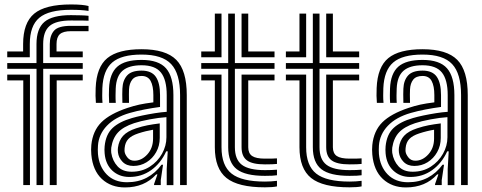

<svg xmlns="http://www.w3.org/2000/svg" viewBox="-20 -831 2165 862"><path d="M12.5 -574V-600H83.8V-633Q83.8 -728.5 133.6 -769.8Q183.5 -811 298.5 -811Q351.8 -811 377.5 -804V-782Q346 -787 298.5 -787Q199.2 -787 156.5 -751.2Q113.8 -715.5 113.8 -633V-574ZM144 0V-522H12.5V-548H143.8V-633Q143.8 -702.5 179.6 -732.8Q215.5 -763 298.5 -763Q323.8 -763 344.9 -762.2Q366 -761.5 377.5 -760V-738Q372.5 -738.5 350.5 -738.8Q328.5 -739 298.5 -739Q231.5 -739 202.6 -714.4Q173.8 -689.8 173.8 -633V-548H351.5V-522H174V0ZM203.5 -574V-633Q203.5 -671 222.4 -693Q241.2 -715 298.5 -715H377.5V-691H298.5Q263.8 -691 248.8 -677.6Q233.8 -664.2 233.8 -633V-600H351.5V-574ZM84.5 0V-470H12.5V-496H114.5V0ZM203.5 0V-496H351.5V-470H234.5V0Z M788.5 0V-404Q788.5 -500.5 748.5 -543.2Q708.5 -586 615.5 -586Q525.2 -586 484 -550.6Q442.8 -515.2 439.5 -434.8Q439 -419.5 438.9 -402.8Q438.8 -386 440.2 -369.2H410.5Q409 -387 408.9 -401.4Q408.8 -415.8 409.5 -436Q413.2 -530.2 461.9 -570.1Q510.5 -610 615.5 -610Q724.5 -610 771.5 -562.2Q818.5 -514.5 818.5 -404V0ZM728.5 0.2V-72L733 -151.5H726.2Q702 -98 658.6 -67.1Q615.2 -36.2 559.8 -36.5Q514.5 -36.8 484.2 -65.1Q454 -93.5 449.8 -142.2Q448.2 -159 449.8 -174.5Q455 -227.5 485.1 -256Q515.2 -284.5 572.5 -301Q591 -306.5 618.8 -312.4Q646.5 -318.2 675.9 -322.9Q705.2 -327.5 728.5 -329V-404Q728.5 -472.8 702.5 -505.4Q676.5 -538 615.5 -538Q558.2 -538 530 -513.2Q501.8 -488.5 499.5 -433.5Q499 -419 498.8 -403Q498.5 -387 499.8 -369.2H470Q468.8 -388.5 468.9 -404.4Q469 -420.2 469.5 -434Q472.2 -501.2 506.6 -531.6Q541 -562 615.5 -562Q692.5 -562 725.5 -524.2Q758.5 -486.5 758.5 -404V0.2ZM540.8 10.5Q478.2 10.5 437.4 -27.5Q396.5 -65.5 390 -137Q388 -160 390 -180Q396.5 -243.5 435 -281.9Q473.5 -320.2 553.2 -346.8Q581 -356 605.9 -361.4Q630.8 -366.8 668.5 -371.5V-404.2Q668.5 -444.8 656.4 -467.4Q644.2 -490 615.5 -490Q586.8 -490 573.6 -473.4Q560.5 -456.8 559.2 -429.5Q559 -424.2 558.8 -406Q558.5 -387.8 559.2 -369.2H529.5Q528.5 -391.5 528.9 -406.9Q529.2 -422.2 529.5 -432.8Q531 -470.2 550.6 -492.1Q570.2 -514 615.5 -514Q660.2 -514 679.4 -486.4Q698.5 -458.8 698.5 -404.2V-350.8Q665.2 -346.5 629.4 -339.6Q593.5 -332.8 563 -324Q496.8 -305 460 -266.5Q423.2 -228 419.8 -177.2Q419.2 -169.8 419.1 -158.8Q419 -147.8 419.8 -139.8Q424.8 -83.2 459 -48Q493.2 -12.8 550.5 -12.8Q600 -12.8 638.9 -33.2Q677.8 -53.8 705.2 -91.5H712L701.8 -22.5V0H672L671.5 -4L686.8 -48H681.2Q628.5 10.5 540.8 10.5ZM571 -60Q617.2 -60 652.4 -82.6Q687.5 -105.2 707.4 -140.8Q727.2 -176.2 727.2 -214.8V-305Q694 -303 651.5 -295Q609 -287 582 -278Q533.2 -261.8 509.6 -236.2Q486 -210.8 479.5 -168.2Q478.8 -163.5 478.9 -155.9Q479 -148.2 479.5 -144.8Q485.2 -108.5 507.8 -84.2Q530.2 -60 571 -60ZM578.8 -86Q548.2 -86 530.2 -104.5Q512.2 -123 509.5 -147.2Q508.2 -158.8 509.5 -168Q513.8 -200.5 532.6 -221.2Q551.5 -242 591.2 -255Q618.5 -264 642.6 -268.6Q666.8 -273.2 697.2 -277V-212Q697.2 -176.5 681.1 -147.9Q665 -119.2 638.1 -102.6Q611.2 -86 578.8 -86ZM583.2 -109.5Q615.8 -109.5 641.5 -137.9Q667.2 -166.2 667.2 -209.2V-248.5Q651.8 -246 635 -241.9Q618.2 -237.8 600.5 -232Q570.2 -222 556 -206.8Q541.8 -191.5 539.5 -166.2Q538.8 -159.2 539 -155.8Q539.2 -152.2 539.5 -149.5Q541.2 -137.5 552.5 -123.5Q563.8 -109.5 583.2 -109.5Z M1169.5 -41.5Q1081.2 -41.5 1042.9 -71.4Q1004.5 -101.2 1004.5 -170V-522H883.5V-548H1004.5V-770H1034.5V-548H1212.5V-522H1034.5V-170Q1034.5 -115 1065.9 -91.1Q1097.2 -67.2 1169.5 -67.2Q1200.8 -67.2 1223.5 -69.2V-44.2Q1207.2 -41.5 1169.5 -41.5ZM883.5 -574V-600H944.5V-770H974.5V-574ZM1064.5 -574V-770H1094.5V-600H1212.5V-574ZM1169.5 10Q1049 10 996.8 -31.9Q944.5 -73.8 944.5 -170V-470H883.5V-496H974.5V-170Q974.5 -87.2 1019.8 -51.5Q1065 -15.8 1169.5 -15.8Q1197.2 -15.8 1223.5 -19.2V5.8Q1203.8 10 1169.5 10ZM1169.5 -93Q1113.2 -93 1088.9 -110.9Q1064.5 -128.8 1064.5 -170V-496H1212.5V-470H1094.5V-170Q1094.5 -142.5 1112 -130.6Q1129.5 -118.8 1169.5 -118.8Q1188 -118.8 1201.2 -119Q1214.5 -119.2 1223.5 -120V-95Q1206.8 -93 1169.5 -93Z M1549.5 -41.5Q1461.2 -41.5 1422.9 -71.4Q1384.5 -101.2 1384.5 -170V-522H1263.5V-548H1384.5V-770H1414.5V-548H1592.5V-522H1414.5V-170Q1414.5 -115 1445.9 -91.1Q1477.2 -67.2 1549.5 -67.2Q1580.8 -67.2 1603.5 -69.2V-44.2Q1587.2 -41.5 1549.5 -41.5ZM1263.5 -574V-600H1324.5V-770H1354.5V-574ZM1444.5 -574V-770H1474.5V-600H1592.5V-574ZM1549.5 10Q1429 10 1376.8 -31.9Q1324.5 -73.8 1324.5 -170V-470H1263.5V-496H1354.5V-170Q1354.5 -87.2 1399.8 -51.5Q1445 -15.8 1549.5 -15.8Q1577.2 -15.8 1603.5 -19.2V5.8Q1583.8 10 1549.5 10ZM1549.5 -93Q1493.2 -93 1468.9 -110.9Q1444.5 -128.8 1444.5 -170V-496H1592.5V-470H1474.5V-170Q1474.5 -142.5 1492 -130.6Q1509.5 -118.8 1549.5 -118.8Q1568 -118.8 1581.2 -119Q1594.5 -119.2 1603.5 -120V-95Q1586.8 -93 1549.5 -93Z M2050 0V-404Q2050 -500.5 2010 -543.2Q1970 -586 1877 -586Q1786.8 -586 1745.5 -550.6Q1704.2 -515.2 1701 -434.8Q1700.5 -419.5 1700.4 -402.8Q1700.2 -386 1701.8 -369.2H1672Q1670.5 -387 1670.4 -401.4Q1670.2 -415.8 1671 -436Q1674.8 -530.2 1723.4 -570.1Q1772 -610 1877 -610Q1986 -610 2033 -562.2Q2080 -514.5 2080 -404V0ZM1990 0.2V-72L1994.5 -151.5H1987.8Q1963.5 -98 1920.1 -67.1Q1876.8 -36.2 1821.2 -36.5Q1776 -36.8 1745.8 -65.1Q1715.5 -93.5 1711.2 -142.2Q1709.8 -159 1711.2 -174.5Q1716.5 -227.5 1746.6 -256Q1776.8 -284.5 1834 -301Q1852.5 -306.5 1880.2 -312.4Q1908 -318.2 1937.4 -322.9Q1966.8 -327.5 1990 -329V-404Q1990 -472.8 1964 -505.4Q1938 -538 1877 -538Q1819.8 -538 1791.5 -513.2Q1763.2 -488.5 1761 -433.5Q1760.5 -419 1760.2 -403Q1760 -387 1761.2 -369.2H1731.5Q1730.2 -388.5 1730.4 -404.4Q1730.5 -420.2 1731 -434Q1733.8 -501.2 1768.1 -531.6Q1802.5 -562 1877 -562Q1954 -562 1987 -524.2Q2020 -486.5 2020 -404V0.2ZM1802.2 10.5Q1739.8 10.5 1698.9 -27.5Q1658 -65.5 1651.5 -137Q1649.5 -160 1651.5 -180Q1658 -243.5 1696.5 -281.9Q1735 -320.2 1814.8 -346.8Q1842.5 -356 1867.4 -361.4Q1892.2 -366.8 1930 -371.5V-404.2Q1930 -444.8 1917.9 -467.4Q1905.8 -490 1877 -490Q1848.2 -490 1835.1 -473.4Q1822 -456.8 1820.8 -429.5Q1820.5 -424.2 1820.2 -406Q1820 -387.8 1820.8 -369.2H1791Q1790 -391.5 1790.4 -406.9Q1790.8 -422.2 1791 -432.8Q1792.5 -470.2 1812.1 -492.1Q1831.8 -514 1877 -514Q1921.8 -514 1940.9 -486.4Q1960 -458.8 1960 -404.2V-350.8Q1926.8 -346.5 1890.9 -339.6Q1855 -332.8 1824.5 -324Q1758.2 -305 1721.5 -266.5Q1684.8 -228 1681.2 -177.2Q1680.8 -169.8 1680.6 -158.8Q1680.5 -147.8 1681.2 -139.8Q1686.2 -83.2 1720.5 -48Q1754.8 -12.8 1812 -12.8Q1861.5 -12.8 1900.4 -33.2Q1939.2 -53.8 1966.8 -91.5H1973.5L1963.2 -22.5V0H1933.5L1933 -4L1948.2 -48H1942.8Q1890 10.5 1802.2 10.5ZM1832.5 -60Q1878.8 -60 1913.9 -82.6Q1949 -105.2 1968.9 -140.8Q1988.8 -176.2 1988.8 -214.8V-305Q1955.5 -303 1913 -295Q1870.5 -287 1843.5 -278Q1794.8 -261.8 1771.1 -236.2Q1747.5 -210.8 1741 -168.2Q1740.2 -163.5 1740.4 -155.9Q1740.5 -148.2 1741 -144.8Q1746.8 -108.5 1769.2 -84.2Q1791.8 -60 1832.5 -60ZM1840.2 -86Q1809.8 -86 1791.8 -104.5Q1773.8 -123 1771 -147.2Q1769.8 -158.8 1771 -168Q1775.2 -200.5 1794.1 -221.2Q1813 -242 1852.8 -255Q1880 -264 1904.1 -268.6Q1928.2 -273.2 1958.8 -277V-212Q1958.8 -176.5 1942.6 -147.9Q1926.5 -119.2 1899.6 -102.6Q1872.8 -86 1840.2 -86ZM1844.8 -109.5Q1877.2 -109.5 1903 -137.9Q1928.8 -166.2 1928.8 -209.2V-248.5Q1913.2 -246 1896.5 -241.9Q1879.8 -237.8 1862 -232Q1831.8 -222 1817.5 -206.8Q1803.2 -191.5 1801 -166.2Q1800.2 -159.2 1800.5 -155.8Q1800.8 -152.2 1801 -149.5Q1802.8 -137.5 1814 -123.5Q1825.2 -109.5 1844.8 -109.5Z"/></svg>

Font: Big Shoulders Inline Text Black
Style: Regular
Weight: 900
Designer: Patric King
Foundry: XO Type Co
Version: Version 1.000